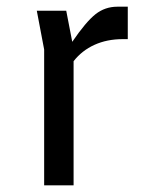

<svg xmlns="http://www.w3.org/2000/svg" viewBox="-20 -554 460 574"><path d="M362 -534V-437H347Q300 -437 262.5 -420Q225 -403 200 -371V0H112V-406L90 -522H178L196 -429Q237 -489 265.5 -511.5Q294 -534 331 -534Z"/></svg>

Font: AmikoRegular
Style: Regular
Weight: 400
Designer: Pablo Impallari, Rodrigo Fuenzalida, Andres Torresi
Foundry: Impallari Type
Version: Version 1.000; ttfautohint (v1.3)